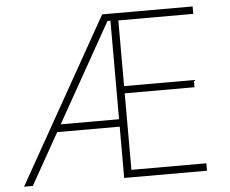

<svg xmlns="http://www.w3.org/2000/svg" viewBox="-52 -790 1017 850"><g transform="rotate(-5 457.0 -365.0)"><path d="M21 0 432 -730H834V-697H501V-405H811V-373H501V-33H834V0H466V-699H453L60 0ZM177 -228V-261H485V-228Z"/></g></svg>

Font: M PLUS 1 ExtraLight
Style: Regular
Weight: 250
Version: Version 1.001